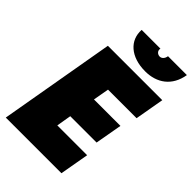

<svg xmlns="http://www.w3.org/2000/svg" viewBox="-264 -997 1093 1093"><g transform="rotate(45 283.0 -450.0)"><path d="M6 0H454L485 -176H245L260 -265H472L501 -428H288L305 -524H535L566 -700H128ZM381 -747C474 -747 547 -797 564 -900H412C409 -878 395 -865 380 -865C362 -865 346 -880 351 -900H200C194 -812 263 -747 381 -747Z"/></g></svg>

Font: Fixel Text 20240404 Black
Style: Italic
Weight: 900
Width: 4
Italic angle: -10°
Designer: AlfaBravo + MacPaw
Foundry: Kyrylo Tkachov, Marchela Mozhyna, Serhii Makarenko, Maria Weinstein, Zakhar Kryvoshyya
Version: Version 1.211;Glyphs 3.2 (3225)